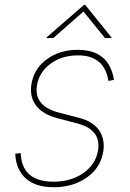

<svg xmlns="http://www.w3.org/2000/svg" viewBox="-20 -759 533 790"><path d="M448.9 -430.4 426.1 -426.1Q409.4 -531.2 301.1 -531.2Q234.4 -531.2 187.9 -496.8Q141.3 -462.4 132.1 -407.7Q118.3 -322.8 223 -295.5L305.4 -274.1Q362.9 -259.2 388 -222.5Q413 -185.7 404.8 -134.9Q393.8 -68.5 337.2 -28.6Q280.5 11.4 200.3 11.4Q127.1 11.4 86.5 -24.5Q45.8 -60.4 42.6 -126.4L65.3 -129.3Q69.6 -11.4 200.3 -11.4Q272.7 -11.4 323.5 -47.4Q374.3 -83.5 383.5 -140.6Q397 -225.9 296.9 -251.4L215.9 -272.7Q155.2 -288.7 128 -325.3Q100.9 -361.9 109.4 -413.4Q120 -476.9 172.8 -515.4Q225.5 -554 299.7 -554Q429.3 -554 448.9 -430.4ZM199.1 -602.3 323.4 -711.6 412.2 -602.3H439.2L438.7 -605.1L330.9 -738.6H325.2L171.6 -605.1L172.1 -602.3Z"/></svg>

Font: Inter Thin  BETA
Style: Italic
Weight: 100
Italic angle: -9.39999°
Designer: Rasmus Andersson
Foundry: rsms
Version: Version 3.011;git-f93a4a705